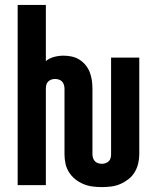

<svg xmlns="http://www.w3.org/2000/svg" viewBox="-20 -755 640 783"><path d="M395 8Q376 8 357 5.5Q338 3 320 -4.5Q302 -12 287 -24Q272 -36 261.5 -52.5Q251 -69 247 -88Q243 -107 243 -126V-394Q243 -402 240.5 -409.5Q238 -417 233 -422.5Q228 -428 220 -430.5Q212 -433 205 -433Q197 -433 189.5 -430.5Q182 -428 176.5 -422.5Q171 -417 169 -409.5Q167 -402 167 -394V0H52V-735H167V-506Q182 -518 201 -523Q220 -528 239 -528Q256 -528 272.5 -524.5Q289 -521 303.5 -512Q318 -503 329 -489.5Q340 -476 346 -460.5Q352 -445 354.5 -428Q357 -411 357 -394V-126Q357 -118 359.5 -110.5Q362 -103 367 -97.5Q372 -92 380 -89.5Q388 -87 395 -87Q403 -87 410.5 -89.5Q418 -92 423.5 -97.5Q429 -103 431 -110.5Q433 -118 433 -126V-520H548V-126Q548 -107 543.5 -88Q539 -69 529 -52.5Q519 -36 503.5 -24Q488 -12 470.5 -4.5Q453 3 434 5.5Q415 8 395 8Z"/></svg>

Font: Iosevka Extrabold Extended
Style: Regular
Weight: 800
Width: 7
Monospace: yes
Designer: Belleve Invis
Foundry: Belleve Invis
Version: Version 32.5.0; ttfautohint (v1.8.4)